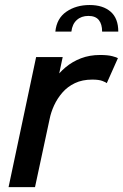

<svg xmlns="http://www.w3.org/2000/svg" viewBox="-20 -764 503 784"><path d="M15 0 127.5 -531H236L200 -361.5L169.5 -374.5Q180.5 -407 200.2 -436.5Q220 -466 247.8 -489.2Q275.5 -512.5 310.8 -526Q346 -539.5 388.5 -539.5Q420.5 -539.5 439 -534.5Q457.5 -529.5 461.5 -526.5L416 -424.5Q412.5 -428 398 -433.5Q383.5 -439 357 -439Q316 -439 285.8 -424.5Q255.5 -410 234.8 -386Q214 -362 201 -333.8Q188 -305.5 182.5 -277.5L123 0ZM206 -635Q211.5 -689 251 -716.2Q290.5 -743.5 346 -743.5Q400.5 -743.5 431.8 -716.2Q463 -689 463 -635H397Q397 -665.5 383.5 -682.2Q370 -699 341 -699Q312 -699 293.5 -682.2Q275 -665.5 271.5 -635Z"/></svg>

Font: Epilogue Medium
Style: Italic
Weight: 500
Italic angle: -12°
Designer: Tyler Finck
Foundry: Etcetera Type Co
Version: Version 2.112